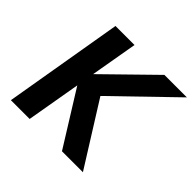

<svg xmlns="http://www.w3.org/2000/svg" viewBox="-170 -881 1063 1063"><g transform="rotate(45 361.5 -350.0)"><path d="M164 -700H313L265 -424L547 -700H723L379 -367L609 0H445L247 -318L192 0H45Z"/></g></svg>

Font: Jost* 600 Semi
Style: Italic
Weight: 600
Italic angle: -10°
Version: Version 3.500